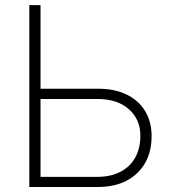

<svg xmlns="http://www.w3.org/2000/svg" viewBox="-20 -748 678 768"><path d="M127.4 -393.1H370.1Q437.5 -393.6 485.8 -370.1Q534.2 -346.7 560.3 -304Q586.4 -261.2 586.4 -203.1Q586.4 -141.6 560.3 -95.9Q534.2 -50.3 486.1 -25.1Q438 0 370.1 0H97.2V-727.5H142.1V-40.5H370.1Q424.8 -41 463.1 -61.5Q501.5 -82 521.5 -118.9Q541.5 -155.8 541.5 -204.6Q542 -269.5 495.8 -310.8Q449.7 -352.1 370.1 -352.1H127.4Z"/></svg>

Font: Inter Tight ExtraLight
Style: Regular
Weight: 250
Designer: Rasmus Andersson
Foundry: rsms
Version: Version 3.004